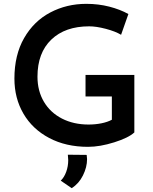

<svg xmlns="http://www.w3.org/2000/svg" viewBox="-20 -756 796 999"><path d="M438 8Q323 8 236 -38Q149 -84 102 -164.5Q55 -245 55 -347Q55 -470 105.5 -558Q156 -646 241.5 -691Q327 -736 429 -736Q492 -736 548.5 -721.5Q605 -707 648 -683L610 -575Q580 -593 530.5 -606Q481 -619 444 -619Q319 -619 247 -550Q175 -481 175 -357Q175 -283 208.5 -226.5Q242 -170 302.5 -139Q363 -108 441 -108Q476 -108 508 -114.5Q540 -121 562 -133V-254H425V-366H679V-67Q649 -39 574.5 -15.5Q500 8 438 8ZM296 184Q314 167 324.5 138Q335 109 335 77Q335 67 333 49L431 50Q433 64 433 72Q433 114 411.5 157Q390 200 353 223Z"/></svg>

Font: Josefin Sans SemiBold
Style: Regular
Weight: 600
Designer: Santiago Orozco
Foundry: Typemade
Version: Version 2.000